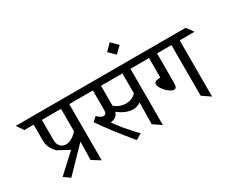

<svg xmlns="http://www.w3.org/2000/svg" viewBox="-206 -1345 2131 1780"><g transform="rotate(-30 860.0 -455.5)"><path d="M74 -425V-602H-26L-76 -675H562L611 -602H455V0L367 -55L371 -249L130 -1L64 -48L260 -228Q257 -228 255 -228L136 -292Q74 -358 74 -425ZM244 -293Q305 -293 367 -362V-602H162V-385Q162 -342 185.5 -317.5Q209 -293 244 -293Z M947 -263Q871 -263 789 -327Q774 -270 703 -262Q766 -170 893 -36L831 0Q659 -207 567 -344L611 -384Q650 -347 673 -347Q708 -347 708 -387V-602H527L477 -675H1217L1266 -602H1110V0L1024 -58L1027 -290Q992 -263 947 -263ZM795 -602V-389Q848 -343 914.5 -343Q981 -343 1024 -389V-602Z M1000 -844 1066 -911 1134 -844 1067 -778Z M1637 -602V0L1549 -60V-602H1395V-292Q1395 -259 1388.5 -245Q1382 -231 1365 -231Q1331 -231 1286.5 -278Q1242 -325 1242 -360Q1242 -393 1309 -393V-602H1177L1126 -675H1744L1796 -602Z"/></g></svg>

Font: Halant Medium
Style: Regular
Weight: 500
Designer: Hitesh Malaviya (Devanagari), Satya Rajpurohit (Latin)
Foundry: Indian Type Foundry
Version: Version 1.101;PS 1.0;hotconv 1.0.78;makeotf.lib2.5.61930; tt